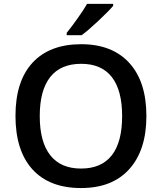

<svg xmlns="http://www.w3.org/2000/svg" viewBox="-20 -951 827 981"><path d="M728 -357.9Q728 -184.1 640.6 -86.9Q553.7 9.8 394 9.8Q232.4 9.8 145.5 -85.9Q59.1 -181.6 59.1 -358.9Q59.1 -536.1 146 -630.4Q233.4 -725.1 395 -725.1Q553.7 -725.1 641.1 -628.9Q728 -533.2 728 -357.9ZM604 -357.9Q604 -489.7 551.3 -557.4Q498.5 -625 395 -625Q290 -625 236.6 -557.4Q183.1 -489.7 183.1 -357.9Q183.1 -226.1 236.6 -158Q290 -89.8 394 -89.8Q498 -89.8 551 -157.2Q604 -224.6 604 -357.9ZM397 -771H320.8V-783.2Q348.6 -817.4 377.9 -859.4Q408.2 -901.4 424.8 -931.2H558.1V-920.9Q534.7 -893.6 481.9 -843.8Q430.2 -795.4 397 -771Z"/></svg>

Font: Open Sans
Style: SemiBold
Weight: 600
Foundry: Ascender Corporation
Version: Version 1.10